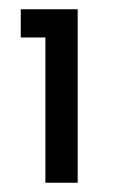

<svg xmlns="http://www.w3.org/2000/svg" viewBox="-20 -770 292 415"><path d="M78.1 -375V-689H24.9V-750H147.9V-375Z"/></svg>

Font: Orkney
Style: Bold
Weight: 700
Designer: Samuel Oakes and Alfredo Marco Pradil
Foundry: Alfredo Marco Pradil
Version: 1.0